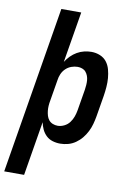

<svg xmlns="http://www.w3.org/2000/svg" viewBox="-135 -797 736 1074"><g transform="rotate(10 233.5 -260.0)"><path d="M-33 215 124 -735H237L189 -446Q201 -465 216.5 -480.5Q232 -496 251 -507Q270 -518 291 -523Q312 -528 332 -528Q358 -528 381 -518.5Q404 -509 418.5 -490.5Q433 -472 439.5 -448Q446 -424 448 -399.5Q450 -375 448 -349Q446 -323 442 -298L422 -178Q418 -155 412 -133Q406 -111 395.5 -90Q385 -69 370 -50.5Q355 -32 335 -18Q315 -4 292.5 2Q270 8 248 8Q225 8 204 1.5Q183 -5 168 -19.5Q153 -34 144 -53Q135 -72 131 -93L80 215ZM217 -88Q235 -88 253.5 -97Q272 -106 284 -122Q296 -138 302.5 -156.5Q309 -175 312 -193L332 -313Q334 -327 335 -340.5Q336 -354 335 -367Q334 -380 329.5 -392Q325 -404 317 -413.5Q309 -423 296.5 -427.5Q284 -432 271 -432Q253 -432 235 -425.5Q217 -419 203 -405.5Q189 -392 181.5 -374.5Q174 -357 172 -340L152 -220Q149 -205 148 -190Q147 -175 148.5 -161Q150 -147 154 -133.5Q158 -120 166.5 -109.5Q175 -99 188.5 -93.5Q202 -88 217 -88Z"/></g></svg>

Font: Iosevka SS04
Style: Bold Italic
Weight: 700
Italic angle: -9°
Monospace: yes
Designer: Belleve Invis
Foundry: Belleve Invis
Version: Version 19.0.0; ttfautohint (v1.8.4)